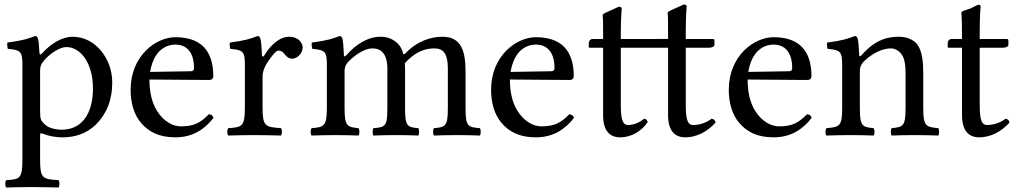

<svg xmlns="http://www.w3.org/2000/svg" viewBox="-20 -603 4541 857"><path d="M175 -331C201 -363 246.8 -393 276 -393C340 -393 395 -321 395 -208C395 -126 366 -24 254 -24C236 -24 201 -29 183 -45.1C162.9 -63.1 159 -68.9 159 -105V-287C159 -308 163.4 -316.7 175 -331ZM156 -368C154.5 -398 152.7 -423.7 148 -434C145.9 -438.6 144 -442 136 -442C108 -431 82 -422 13 -413C11 -407 13 -391 15 -385C69 -380 80 -375 80 -317V110C80 193 69 198 8 201C2 207 2 228 8 234C43 233 80 232 120 232C160 232 208 233 241 234C247 228 247 207 241 201C170 197 159 193 159 110V2C159 -11 162.8 -9.7 173 -5.5C197.5 4.4 228.4 10 260 10C316 10 366 -7 407 -46C454 -92 481 -154 481 -235C481 -341 406 -439 304 -439C257.5 -439 206.5 -408.5 167 -364C161.4 -357.7 156.5 -358.4 156 -368Z M650 -282C669 -395 739 -404 763 -404C801 -404 846 -383 846 -299C846 -290 842 -285.2 831 -285ZM912 -93C875 -55 846 -39 788 -39C752 -39 710 -60 679 -111C659 -144 647 -190 647 -248L913 -246C925 -246 932 -252 932 -263C932 -347 902 -437 763 -437C676 -437 563 -354 563 -202C563 -146 577 -92 610 -54C644 -14 691 10 763 10C839 10 893 -25 933 -77C930 -87 924 -92 912 -93Z M1149 -358C1147.3 -398 1145.7 -423.7 1141 -434C1138.9 -438.6 1137 -442 1129 -442C1101 -431 1075 -422 1006 -413C1004 -407 1006 -391 1008 -385C1062 -380 1073 -375 1073 -317V-122C1073 -39 1061 -35 999 -31C993 -25 993 -4 999 2C1034 1 1073 0 1113 0C1153 0 1199 1 1234 2C1240 -4 1240 -25 1234 -31C1164 -36 1152 -39 1152 -122V-261C1152 -287 1164 -310 1176 -328C1187 -344 1210 -377 1222 -377C1231 -377 1240 -374.6 1247.8 -364.3C1255.4 -354.3 1266.6 -341 1284 -341C1308 -341 1331 -366 1331 -391C1331 -410.1 1313 -439 1271 -439C1224 -439 1183 -395 1160 -356C1154 -345 1149.2 -353 1149 -358Z M1515 -358C1513.7 -387.7 1511.7 -423.7 1507 -434C1504.9 -438.6 1503 -442 1495 -442C1467 -431 1441 -422 1372 -413C1370 -407 1372 -391 1374 -385C1428 -380 1439 -375 1439 -317V-122C1439 -40 1426 -35 1371 -31C1365 -25 1365 -4 1371 2C1401 1 1439 0 1479 0C1519 0 1549.8 1 1579.8 2C1585.8 -4 1585.8 -25 1579.8 -31C1529 -36 1518 -40 1518 -122V-286C1518 -307 1527 -319.3 1535 -328C1574.6 -366.7 1612.1 -387 1643 -387C1681 -387 1709 -363 1709 -296V-122C1709 -40 1701 -35 1647 -31C1642 -25 1642 -4 1647 2C1672 1 1709 0 1749 0C1789 0 1822 1 1847 2C1852 -4 1852 -25 1847 -31C1797 -35 1788 -40 1788 -122V-281C1788 -295 1788 -309 1787 -321C1835 -374 1880 -387 1919 -387C1957 -387 1979 -365 1979 -298V-122C1979 -40 1969 -35 1917 -31C1912 -25 1912 -4 1917 2C1942 1 1979 0 2019 0C2059 0 2094 1 2122 2C2127 -4 2127 -25 2122 -31C2067 -35 2058 -40 2058 -122V-280C2058 -369 2043 -439 1955 -439C1903.8 -439 1842.1 -420.2 1790 -365.2C1787 -362 1781 -357 1779 -365.6C1769.5 -406.6 1731 -439 1679 -439C1621 -439 1568.7 -404.6 1527 -358C1522.4 -352.9 1515.5 -346 1515 -358Z M2259 -282C2278 -395 2348 -404 2372 -404C2410 -404 2455 -383 2455 -299C2455 -290 2451 -285.2 2440 -285ZM2521 -93C2484 -55 2455 -39 2397 -39C2361 -39 2319 -60 2288 -111C2268 -144 2256 -190 2256 -248L2522 -246C2534 -246 2541 -252 2541 -263C2541 -347 2511 -437 2372 -437C2285 -437 2172 -354 2172 -202C2172 -146 2186 -92 2219 -54C2253 -14 2300 10 2372 10C2448 10 2502 -25 2542 -77C2539 -87 2533 -92 2521 -93Z M2672 -390V-89C2672 -18 2702 10 2749 10C2799 10 2845 -19 2871 -58C2868.3 -67.6 2864 -72 2855 -73C2840 -60 2812 -45 2784 -45C2757 -45 2751 -75 2751 -137V-390H2962V-89C2962 -18 2993 10 3039 10C3085 10 3135 -12 3174 -56C3172 -66.3 3166 -72 3156 -73C3130 -53 3100 -45 3074 -45C3047 -45 3041 -75 3041 -137V-390H3145C3155 -390 3169 -394 3169 -403V-423C3169 -427 3166 -429 3161 -429H3041V-468C3041 -533 3045 -573 3045 -573C3045 -580 3041 -583 3032 -583L2974 -556.7C2968 -553 2959.4 -551 2960 -544C2962.1 -521.2 2962 -512 2962 -429.1C2919.8 -428.9 2856.5 -429 2751 -429V-458C2751 -523 2755 -563 2755 -563C2755 -570 2751 -573 2742 -573L2684 -546.7C2678 -543 2669.4 -541 2670 -534C2672.1 -511.2 2672 -512 2672 -429.1L2626 -429C2612 -429 2608 -417 2608 -409V-396C2608 -391 2609 -390 2613 -390Z M3320 -282C3339 -395 3409 -404 3433 -404C3471 -404 3516 -383 3516 -299C3516 -290 3512 -285.2 3501 -285ZM3582 -93C3545 -55 3516 -39 3458 -39C3422 -39 3380 -60 3349 -111C3329 -144 3317 -190 3317 -248L3583 -246C3595 -246 3602 -252 3602 -263C3602 -347 3572 -437 3433 -437C3346 -437 3233 -354 3233 -202C3233 -146 3247 -92 3280 -54C3314 -14 3361 10 3433 10C3509 10 3563 -25 3603 -77C3600 -87 3594 -92 3582 -93Z M3827 -358C3820.9 -351 3815.3 -348.6 3815 -358C3814 -385 3811.7 -423.7 3807 -434C3804.9 -438.6 3803 -442 3795 -442C3767 -431 3741 -422 3672 -413C3670 -407 3672 -391 3674 -385C3728 -380 3739 -375 3739 -317V-122C3739 -40 3729 -36 3669 -31C3663 -25 3663 -4 3669 2C3699 1 3739 0 3779 0C3819 0 3849 1 3879 2C3885 -4 3885 -25 3879 -31C3828 -36 3818 -40 3818 -122V-286C3818 -307 3827 -319 3835 -328C3873 -365 3918 -387 3957 -387C3977 -387 3998 -374 4010 -351C4020 -331 4022 -304 4022 -274V-122C4022 -40 4012 -36 3960 -31C3955 -25 3955 -4 3960 2C3990 1 4022 0 4062 0C4102 0 4138 1 4168 2C4173 -4 4173 -25 4168 -31C4112 -36 4101 -40 4101 -122V-271C4101 -326 4097 -374 4074 -405C4057 -427 4026 -439 3991 -439C3942 -439 3886.3 -426 3827 -358Z M4228 -429C4214 -429 4210 -417 4210 -409V-396C4210 -391 4211 -390 4215 -390H4274V-89C4274 -18 4305 10 4351 10C4397 10 4447 -12 4486 -56C4484 -66.3 4478 -72 4468 -73C4442 -53 4412 -45 4386 -45C4359 -45 4353 -75 4353 -137V-390H4457C4467 -390 4481 -394 4481 -403V-423C4481 -427 4478 -429 4473 -429H4353V-468C4353 -533 4357 -573 4357 -573C4357 -579.4 4354 -581.8 4349.3 -581.8C4344.8 -581.8 4336.3 -577.9 4327 -572.8C4315.7 -566.5 4305.5 -562.2 4293 -558.7C4281 -555.3 4271 -551.9 4271 -545C4271 -533.4 4274 -540 4274 -429.1Z"/></svg>

Font: Libertinus Serif
Style: Regular
Weight: 400
Designer: Philipp H. Poll
Foundry: Khaled Hosny
Version: Version 6.2